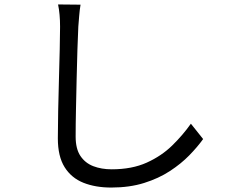

<svg xmlns="http://www.w3.org/2000/svg" viewBox="-20 -797 1040 863"><path d="M241 -777 342 -776Q338 -752 336 -726.5Q334 -701 332 -677Q330 -635 328 -574Q326 -513 324.5 -443.5Q323 -374 321.5 -306Q320 -238 320 -183Q320 -128 341.5 -96Q363 -64 399.5 -50Q436 -36 482 -36Q573 -36 639.5 -66Q706 -96 754 -143Q802 -190 838 -241L893 -172Q868 -137 831 -99Q794 -61 743.5 -28Q693 5 627.5 25.5Q562 46 480 46Q409 46 355 24.5Q301 3 270.5 -45.5Q240 -94 240 -175Q240 -230 241.5 -300Q243 -370 245 -442Q247 -514 248.5 -576Q250 -638 250 -677Q250 -734 241 -777Z"/></svg>

Font: Noto IKEA Simplified Chinese
Style: Regular
Weight: 400
Designer: Monotype Design Team
Foundry: Monotype Imaging Inc.
Version: Version 1.100